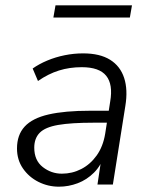

<svg xmlns="http://www.w3.org/2000/svg" viewBox="-20 -695 562 723"><path d="M202 8Q161 8 125 -10Q89 -28 66.5 -60.5Q44 -93 44 -136Q44 -187 73 -218.5Q102 -250 163 -264Q224 -278 319 -278H400L393 -233H333Q248 -233 199 -224.5Q150 -216 129.5 -195Q109 -174 109 -139Q109 -91 141 -66Q173 -41 213 -41Q252 -41 286 -58.5Q320 -76 344 -109.5Q368 -143 376 -191L395 -313Q406 -377 380 -409.5Q354 -442 288 -442Q242 -442 202 -429.5Q162 -417 123 -390L103 -437Q127 -454 158 -467Q189 -480 223.5 -487Q258 -494 293 -494Q356 -494 394.5 -470Q433 -446 447.5 -401.5Q462 -357 452 -296L405 0H347L364 -113H374Q361 -72 334 -45Q307 -18 272.5 -5Q238 8 202 8ZM181 -629 189 -675H477L469 -629Z"/></svg>

Font: Nunito Sans 12pt Light
Style: Italic
Weight: 300
Italic angle: -9°
Designer: Vernon Adams
Foundry: Vernon Adams
Version: Version 3.101;gftools[0.9.27]